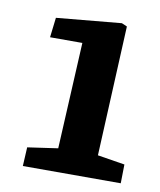

<svg xmlns="http://www.w3.org/2000/svg" viewBox="-61 -886 469 562"><g transform="rotate(10 174.0 -605.0)"><path d="M255 -443 336 -430 335 -374H44L47 -430L137 -443L153 -759H57L64 -818L257 -836L273 -829Z"/></g></svg>

Font: Literata 18pt
Style: Bold Italic
Weight: 700
Italic angle: -2°
Designer: Latin by Veronika Burian and Jose Scaglione. Greek by Irene Vlachou. Cyrillic by Vera Evstafieva
Foundry: TypeTogether
Version: Version 3.103;gftools[0.9.29]